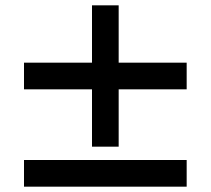

<svg xmlns="http://www.w3.org/2000/svg" viewBox="-20 -710 790 720"><path d="M325 -375H70V-475H325V-690H425V-475H680V-375H425V-160H325ZM70 -110H680V-10H70Z"/></svg>

Font: Martian Mono sWd Rg
Style: Regular
Weight: 400
Width: 6
Monospace: yes
Designer: Roman Shamin
Foundry: Evil Martians
Version: Version 1.000